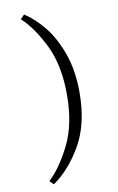

<svg xmlns="http://www.w3.org/2000/svg" viewBox="-106 -843 682 1111"><g transform="rotate(-10 234.5 -288.0)"><path d="M95 188Q163 125 222.5 6Q282 -113 282 -288Q282 -462 223 -581Q164 -700 95 -763L118 -787Q173 -752 227 -687.5Q281 -623 318.5 -521.5Q356 -420 356 -288Q356 -103 285 20.5Q214 144 117 211Z"/></g></svg>

Font: Be Vietnam Light
Style: Regular
Weight: 300
Designer: Gabriel Lam
Foundry: TypeRant
Version: Version 4.000